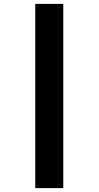

<svg xmlns="http://www.w3.org/2000/svg" viewBox="-20 -764 506 986"><path d="M161 -744H305V202H161Z"/></svg>

Font: Taviraj Bold
Style: Regular
Weight: 700
Designer: Katatrad Team
Foundry: CadsonDemak
Version: Version 1.030